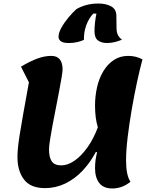

<svg xmlns="http://www.w3.org/2000/svg" viewBox="-20 -1043 858 1089"><path d="M617 26Q567 26 543 -5Q519 -36 519 -89Q519 -136 531 -180H523Q492 -121 448 -74.5Q404 -28 350 -2Q296 24 235 24Q153 24 116 -25Q79 -74 79 -152Q79 -173 81.5 -201Q84 -229 91 -274.5Q98 -320 111 -393Q124 -466 144 -576L99 -665Q153 -697 193.5 -711.5Q234 -726 271 -726Q335 -726 335 -648Q335 -637 329.5 -604.5Q324 -572 315.5 -526.5Q307 -481 297 -430.5Q287 -380 278 -332.5Q269 -285 263.5 -249Q258 -213 258 -196Q258 -151 273.5 -128Q289 -105 328 -105Q364 -105 402.5 -131.5Q441 -158 476 -207Q511 -256 535 -321Q519 -372 519 -444Q519 -498 530.5 -548.5Q542 -599 566 -639Q590 -679 625.5 -702.5Q661 -726 707 -726Q752 -726 788 -706Q773 -651 757 -576.5Q741 -502 727 -421Q713 -340 704 -264.5Q695 -189 695 -133Q695 -49 720 -12Q673 26 617 26ZM370 -799Q338 -799 325 -809Q312 -819 312 -834Q312 -857 328.5 -886.5Q345 -916 368.5 -944Q392 -972 413 -991Q436 -1005 468 -1014Q500 -1023 539 -1023Q580 -1023 609.5 -1007.5Q639 -992 640 -955L641 -883Q641 -858 650 -842.5Q659 -827 672 -818Q653 -810 631.5 -804.5Q610 -799 587 -799Q556 -799 536 -813.5Q516 -828 516 -867Q516 -890 519 -916Q522 -942 527 -966H509Q483 -938 469 -899Q455 -860 456 -817Q442 -810 419.5 -804.5Q397 -799 370 -799Z"/></svg>

Font: Lemonada SemiBold
Style: Regular
Weight: 600
Designer: Mohamed Gaber (Arabic), Eduardo Tunni (Latin)
Foundry: Kief Type Foundry
Version: Version 4.005; ttfautohint (v1.8.3)